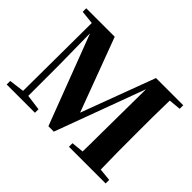

<svg xmlns="http://www.w3.org/2000/svg" viewBox="-144 -1024 1302 1302"><g transform="rotate(45 507.0 -373.5)"><path d="M708 0H973V-34L883 -43C880 -144 880 -247 880 -351V-395C880 -499 880 -602 883 -705L970 -713V-747H709L511 -217L313 -747H40V-713L137 -703L133 -48L24 -34V0H295V-34L182 -49V-346L178 -646L424 0H476L715 -646L712 -327C710 -246 712 -145 709 -43L621 -34V0Z"/></g></svg>

Font: Noto Serif CJK HK Black
Style: Regular
Weight: 900
Designer: Ryoko NISHIZUKA 西塚涼子 (kana & ideographs); Frank Grießhammer (Latin, Greek & Cyrillic); Wenlong ZHANG 张文龙 (bopomofo); San
Foundry: Adobe
Version: Version 2.001;hotconv 1.1.0;makeotfexe 2.6.0